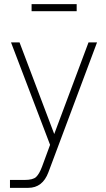

<svg xmlns="http://www.w3.org/2000/svg" viewBox="-20 -704 508 924"><path d="M132 -684H349V-650H132ZM28 200V162H98Q139 162 154 147.5Q169 133 182 99L221 -7L33 -500H74L241 -59L406 -500H447L213 125Q185 200 116 200Z"/></svg>

Font: Haskoy ExtraLight
Style: Regular
Weight: 200
Designer: Ertekin Erdin
Foundry: Ertekin Erdin
Version: Version 2.000; ttfautohint (v1.8.4.7-5d5b)